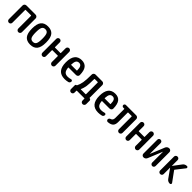

<svg xmlns="http://www.w3.org/2000/svg" viewBox="476 -2231 4049 4049"><g transform="rotate(45 2500.0 -207.0)"><path d="M55.7 -52.7V-462.9Q55.7 -486.3 72.8 -502.9Q89.8 -519.5 113.3 -519.5H386.7Q410.2 -519.5 427.2 -502.9Q444.3 -486.3 444.3 -462.9V-53.7Q444.3 -31.2 428.2 -15.6Q412.1 0 390.1 0Q368.2 0 352.1 -16.1Q335.9 -32.2 335.9 -53.7V-431.6Q335.9 -440.4 327.1 -441.4H169.9Q161.1 -441.4 161.1 -431.6V-52.7Q161.1 -30.3 146 -15.1Q130.9 0 108.9 0Q86.9 0 71.3 -15.6Q55.7 -31.2 55.7 -52.7Z M825.2 -408.7Q802.7 -448.2 750 -448.2Q697.3 -448.2 674.8 -408.7Q652.3 -369.1 652.3 -260.3Q652.3 -151.4 674.8 -111.8Q697.3 -72.3 750 -72.3Q802.7 -72.3 825.2 -111.8Q847.7 -151.4 847.7 -260.3Q847.7 -369.1 825.2 -408.7ZM908.2 -54.2Q856.4 9.8 750 9.8Q643.6 9.8 591.8 -54.2Q540 -118.2 540 -260.3Q540 -402.3 591.8 -466.3Q643.6 -530.3 750 -530.3Q856.4 -530.3 908.2 -466.3Q960 -402.3 960 -260.3Q960 -118.2 908.2 -54.2Z M1055.7 -52.7V-466.8Q1055.7 -489.3 1071.3 -504.4Q1086.9 -519.5 1108.9 -519.5Q1130.9 -519.5 1146 -504.4Q1161.1 -489.3 1161.1 -466.8V-326.2Q1161.1 -317.4 1169.9 -317.4H1327.1Q1335.9 -317.4 1335.9 -326.2V-465.8Q1335.9 -488.3 1352.1 -503.9Q1368.2 -519.5 1390.1 -519.5Q1412.1 -519.5 1428.2 -503.9Q1444.3 -488.3 1444.3 -465.8V-53.7Q1444.3 -31.2 1428.2 -15.6Q1412.1 0 1390.1 0Q1368.2 0 1352.1 -16.1Q1335.9 -32.2 1335.9 -53.7V-231.4Q1335.9 -239.3 1327.1 -239.3H1169.9Q1161.1 -239.3 1161.1 -231.4V-52.7Q1161.1 -30.3 1146 -15.1Q1130.9 0 1108.9 0Q1086.9 0 1071.3 -15.6Q1055.7 -31.2 1055.7 -52.7Z M1754.9 -451.2Q1710.9 -451.2 1688.5 -419.9Q1666 -388.7 1662.1 -308.6Q1662.1 -299.8 1669.9 -299.8H1830.1Q1838.9 -299.8 1838.9 -307.6Q1837.9 -385.7 1816.9 -418.5Q1795.9 -451.2 1754.9 -451.2ZM1778.3 9.8Q1547.9 9.8 1547.9 -260.3Q1547.9 -530.3 1757.8 -530.3Q1850.6 -530.3 1897.9 -470.2Q1945.3 -410.2 1947.3 -278.3Q1948.2 -253.9 1930.7 -237.8Q1913.1 -221.7 1888.7 -221.7H1669.9Q1662.1 -221.7 1662.1 -213.9Q1668.9 -135.7 1699.7 -103.5Q1730.5 -71.3 1790 -71.3Q1832 -71.3 1880.9 -85.9Q1894.5 -89.8 1907.2 -81.1Q1919.9 -72.3 1919.9 -56.6Q1919.9 -38.1 1909.2 -22.5Q1898.4 -6.8 1879.9 -2.9Q1827.1 9.8 1778.3 9.8Z M2172.9 -86.9Q2168.9 -79.1 2177.7 -79.1H2316.4Q2325.2 -79.1 2325.2 -87.9V-431.6Q2325.2 -440.4 2316.4 -441.4H2231.4Q2222.7 -441.4 2221.7 -430.7Q2221.7 -292 2211.4 -220.2Q2201.2 -148.4 2172.9 -86.9ZM2024.4 63.5V-51.8Q2024.4 -62.5 2032.7 -70.8Q2041 -79.1 2051.8 -79.1Q2055.7 -79.1 2057.6 -83Q2089.8 -143.6 2103.5 -223.6Q2117.2 -303.7 2117.2 -448.2V-462.9Q2117.2 -486.3 2133.8 -502.9Q2150.4 -519.5 2172.9 -519.5H2376Q2399.4 -519.5 2416 -502.9Q2432.6 -486.3 2432.6 -462.9V-85Q2432.6 -79.1 2439.5 -79.1Q2454.1 -79.1 2464.8 -67.9Q2475.6 -56.6 2475.6 -42V60.5Q2475.6 83 2460 99.1Q2444.3 115.2 2421.4 115.2Q2398.4 115.2 2382.8 99.6Q2367.2 84 2367.2 60.5V7.8Q2367.2 0 2359.4 0H2137.7Q2129.9 0 2129.9 7.8V63.5Q2129.9 85.9 2114.3 100.6Q2098.6 115.2 2076.7 115.2Q2054.7 115.2 2039.6 100.1Q2024.4 85 2024.4 63.5Z M2754.9 -451.2Q2710.9 -451.2 2688.5 -419.9Q2666 -388.7 2662.1 -308.6Q2662.1 -299.8 2669.9 -299.8H2830.1Q2838.9 -299.8 2838.9 -307.6Q2837.9 -385.7 2816.9 -418.5Q2795.9 -451.2 2754.9 -451.2ZM2778.3 9.8Q2547.9 9.8 2547.9 -260.3Q2547.9 -530.3 2757.8 -530.3Q2850.6 -530.3 2897.9 -470.2Q2945.3 -410.2 2947.3 -278.3Q2948.2 -253.9 2930.7 -237.8Q2913.1 -221.7 2888.7 -221.7H2669.9Q2662.1 -221.7 2662.1 -213.9Q2668.9 -135.7 2699.7 -103.5Q2730.5 -71.3 2790 -71.3Q2832 -71.3 2880.9 -85.9Q2894.5 -89.8 2907.2 -81.1Q2919.9 -72.3 2919.9 -56.6Q2919.9 -38.1 2909.2 -22.5Q2898.4 -6.8 2879.9 -2.9Q2827.1 9.8 2778.3 9.8Z M3065.4 6.8Q3047.9 7.8 3035.2 -4.4Q3022.5 -16.6 3022.5 -35.2Q3022.5 -51.8 3034.7 -65.4Q3046.9 -79.1 3065.4 -84Q3116.2 -97.7 3116.2 -168V-430.7Q3116.2 -439.5 3108.4 -440.4H3081.1Q3064.5 -440.4 3052.7 -451.7Q3041 -462.9 3041 -478.5Q3041 -495.1 3052.7 -506.8Q3064.5 -518.6 3081.1 -518.6H3388.7Q3412.1 -518.6 3429.2 -502Q3446.3 -485.4 3446.3 -461.9V-52.7Q3446.3 -29.3 3430.2 -14.2Q3414.1 1 3392.1 1Q3370.1 1 3354 -14.6Q3337.9 -30.3 3337.9 -52.7V-430.7Q3337.9 -439.5 3329.1 -440.4H3230.5Q3221.7 -440.4 3220.7 -430.7V-148.4Q3220.7 -73.2 3184.6 -36.6Q3148.4 0 3065.4 6.8Z M3555.7 -52.7V-466.8Q3555.7 -489.3 3571.3 -504.4Q3586.9 -519.5 3608.9 -519.5Q3630.9 -519.5 3646 -504.4Q3661.1 -489.3 3661.1 -466.8V-326.2Q3661.1 -317.4 3669.9 -317.4H3827.1Q3835.9 -317.4 3835.9 -326.2V-465.8Q3835.9 -488.3 3852.1 -503.9Q3868.2 -519.5 3890.1 -519.5Q3912.1 -519.5 3928.2 -503.9Q3944.3 -488.3 3944.3 -465.8V-53.7Q3944.3 -31.2 3928.2 -15.6Q3912.1 0 3890.1 0Q3868.2 0 3852.1 -16.1Q3835.9 -32.2 3835.9 -53.7V-231.4Q3835.9 -239.3 3827.1 -239.3H3669.9Q3661.1 -239.3 3661.1 -231.4V-52.7Q3661.1 -30.3 3646 -15.1Q3630.9 0 3608.9 0Q3586.9 0 3571.3 -15.6Q3555.7 -31.2 3555.7 -52.7Z M4122.1 0Q4098.6 0 4082.5 -16.6Q4066.4 -33.2 4066.4 -55.7V-469.7Q4066.4 -491.2 4080.6 -505.4Q4094.7 -519.5 4115.7 -519.5Q4136.7 -519.5 4151.4 -505.4Q4166 -491.2 4166 -469.7V-147.5Q4166 -146.5 4167 -146.5Q4168 -146.5 4168 -147.5L4297.9 -466.8Q4307.6 -491.2 4328.6 -505.4Q4349.6 -519.5 4376 -519.5H4377.9Q4401.4 -519.5 4417.5 -502.9Q4433.6 -486.3 4433.6 -462.9V-51.8Q4433.6 -30.3 4418.9 -15.1Q4404.3 0 4383.3 0Q4362.3 0 4346.7 -15.6Q4331.1 -31.2 4331.1 -51.8V-373Q4331.1 -374 4330.1 -374Q4329.1 -374 4329.1 -373L4198.2 -51.8Q4175.8 0 4122.1 0Z M4567.4 -52.7V-466.8Q4567.4 -489.3 4582.5 -504.4Q4597.7 -519.5 4620.6 -519.5Q4643.6 -519.5 4658.7 -504.9Q4673.8 -490.2 4673.8 -466.8V-297.9Q4673.8 -296.9 4674.8 -296.9L4676.8 -297.9L4809.6 -474.6Q4843.8 -519.5 4901.4 -519.5H4904.3Q4920.9 -519.5 4928.2 -503.9Q4935.5 -488.3 4924.8 -474.6L4771.5 -279.3Q4766.6 -272.5 4771.5 -265.6L4931.6 -45.9Q4942.4 -32.2 4934.1 -16.1Q4925.8 0 4908.2 0H4905.3Q4848.6 0 4815.4 -45.9L4676.8 -241.2Q4675.8 -242.2 4674.8 -242.2Q4673.8 -242.2 4673.8 -241.2V-52.7Q4673.8 -29.3 4658.7 -14.6Q4643.6 0 4620.6 0Q4597.7 0 4582.5 -15.6Q4567.4 -31.2 4567.4 -52.7Z"/></g></svg>

Font: Rounded Mgen+ 1mn medium
Style: Regular
Weight: 500
Designer: [Source Han Sans]
Ryoko NISHIZUKA  (kana & ideographs); Paul D. Hunt (Latin, Greek & Cyrillic); Wenlong ZHANG  (bopomofo
Version: Version 1.059.20150602